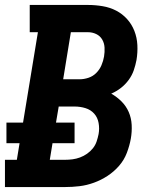

<svg xmlns="http://www.w3.org/2000/svg" viewBox="-21 -755 641 775"><path d="M-1 0V-110H47L58 -177H5V-260H72L132 -625H99V-735H334Q364 -735 393.5 -730Q423 -725 448 -712Q473 -699 492 -678Q511 -657 521.5 -630Q532 -603 533.5 -573Q535 -543 530 -513Q526 -492 519 -471.5Q512 -451 498.5 -432.5Q485 -414 467 -400Q449 -386 428 -377Q451 -364 469.5 -345.5Q488 -327 498.5 -303Q509 -279 510.5 -251Q512 -223 507 -195Q502 -167 491 -138Q480 -109 459.5 -85.5Q439 -62 413 -45Q387 -28 358 -17.5Q329 -7 300 -3.5Q271 0 242 0ZM300 -435Q318 -435 336 -441Q354 -447 367.5 -460.5Q381 -474 388.5 -491.5Q396 -509 399 -527Q402 -545 401 -563Q400 -581 391.5 -595.5Q383 -610 367.5 -617.5Q352 -625 334 -625H265L234 -435ZM242 -110Q257 -110 272 -112Q287 -114 302 -119.5Q317 -125 330.5 -134.5Q344 -144 354 -156.5Q364 -169 369 -184Q374 -199 377 -214Q381 -236 377 -258.5Q373 -281 359 -296.5Q345 -312 324 -318.5Q303 -325 280 -325H216L205 -260H280V-177H191L180 -110Z"/></svg>

Font: Iosevka Slab XBdEx
Style: Italic
Weight: 800
Width: 7
Italic angle: -9°
Monospace: yes
Designer: Belleve Invis
Foundry: Belleve Invis
Version: Version 11.1.1; ttfautohint (v1.8.3)